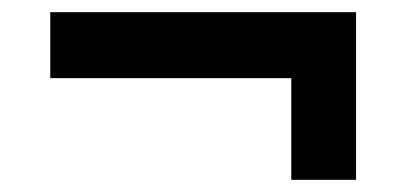

<svg xmlns="http://www.w3.org/2000/svg" viewBox="-20 -482 681 317"><path d="M460.9 -185.1V-353H63V-461.9H567.9V-185.1Z"/></svg>

Font: Archivo
Style: Bold
Weight: 700
Designer: Hector Gatti
Foundry: Omnibus-Type
Version: Version 2.001